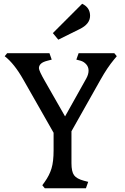

<svg xmlns="http://www.w3.org/2000/svg" viewBox="-20 -1001 666 1021"><path d="M439 -584Q451 -606 451 -625.5Q451 -645 438.5 -659Q426 -673 409 -678L386 -684L398 -718H588L601 -702L586 -684Q551 -642 515 -578L360 -303V-133Q360 -88 374 -69Q388 -50 426 -40L449 -34L437 0H218L205 -16L218 -34Q243 -69 254 -105.5Q265 -142 265 -201V-295L105 -576Q56 -663 5 -702L18 -718H243L255 -684L232 -678Q208 -672 197.5 -662Q187 -652 187 -638.5Q187 -625 218 -571L326 -382ZM417 -981Q459 -961 459 -917Q459 -873 403 -846L290 -790L261 -825Z"/></svg>

Font: Gabriela
Style: Regular
Weight: 400
Designer: Eduardo Rodriguez Tunni
Foundry: Eduardo Rodriguez Tunni
Version: Version 1.003